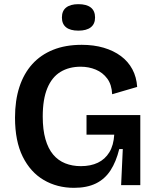

<svg xmlns="http://www.w3.org/2000/svg" viewBox="-20 -888 750 921"><path d="M335 13Q254 13 190 -24.5Q126 -62 89 -136.5Q52 -211 52 -324Q52 -406 73 -470.5Q94 -535 134.5 -580Q175 -625 234.5 -649Q294 -673 372 -673Q430 -673 477.5 -659Q525 -645 560 -619Q595 -593 615 -555.5Q635 -518 638 -471L518 -436Q516 -482 494.5 -511Q473 -540 439.5 -554Q406 -568 367 -568Q311 -568 270 -543Q229 -518 207 -465Q185 -412 185 -329Q185 -266 198 -220.5Q211 -175 235 -146.5Q259 -118 293 -104.5Q327 -91 368 -91Q415 -91 449.5 -107.5Q484 -124 504.5 -157.5Q525 -191 528 -242H395V-336H653V-222V0H561L569 -173H552Q537 -112 510 -70.5Q483 -29 440 -8Q397 13 335 13ZM356 -741Q317 -741 297 -757Q277 -773 277 -804Q277 -836 297.5 -852Q318 -868 356 -868Q395 -868 415.5 -852Q436 -836 436 -804Q436 -773 415.5 -757Q395 -741 356 -741Z"/></svg>

Font: Bricolage Grotesque 18pt SemiBold
Style: Regular
Weight: 600
Version: Version 1.001;gftools[0.9.33.dev8+g029e19f]